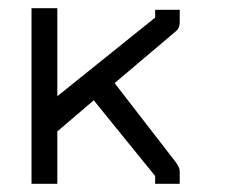

<svg xmlns="http://www.w3.org/2000/svg" viewBox="-20 -498 580 469"><path d="M120 -177V-49H57V-478H120V-263L359 -455V-474H419V-443Q419 -429.5 410 -422L260 -295L410 -101Q419 -88.5 419 -80V-49H359V-68L209 -253Z"/></svg>

Font: ibm3270
Style: Regular
Weight: 400
Monospace: yes
Version: Version 2.0.3